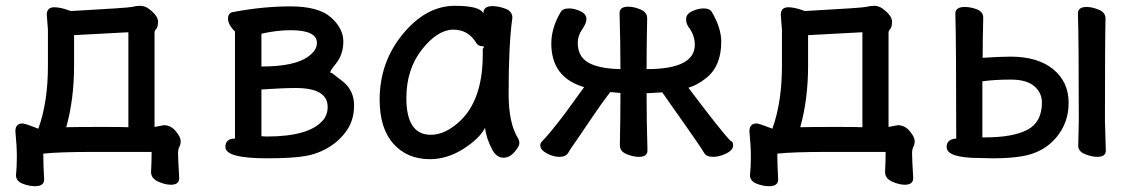

<svg xmlns="http://www.w3.org/2000/svg" viewBox="-20 -518 3904 661"><path d="M422 -80V-407L235 -397V-292Q235 -176 208 -80Q246 -81 331 -81Q403 -81 422 -80ZM101 123Q79 123 57 114Q35 105 35 85Q38 59 38 22Q38 -15 33 -66Q33 -93 58 -93Q69 -92 112 -75Q145 -166 145 -291V-416L141 -467Q141 -493 167 -493Q182 -493 203 -487L224 -480Q424 -491 436.5 -494.5Q449 -498 463 -498Q478 -498 492 -488Q524 -464 524 -444Q524 -425 518 -418.5Q512 -412 512 -406V-81L544 -87Q568 -87 585 -66.5Q602 -46 602 -33Q602 -20 597.5 -12.5Q593 -5 593 11Q593 31 597 95Q597 118 568 118Q548 118 524 107Q500 96 500 74Q502 40 502 5H303Q180 5 129 11Q129 49 132 100Q132 123 101 123Z M898 -48Q1042 -48 1090 -102Q1108 -121 1108 -150Q1108 -215 998 -215Q955 -215 880 -210V-49ZM880 -289Q996 -289 1042 -324Q1071 -345 1071 -370Q1071 -414 981 -414Q933 -414 880 -402ZM899 27Q756 27 756 -12Q756 -41 789 -41V-410Q784 -413 774.5 -426.5Q765 -440 765 -454Q765 -475 785 -477Q886 -496 980 -496Q1077 -496 1119.5 -458Q1162 -420 1162 -375Q1162 -330 1135 -297Q1117 -275 1117 -269Q1117 -267 1120 -267H1122L1161 -237Q1199 -206 1199 -155Q1199 -106 1174.5 -70Q1150 -34 1112 -11Q1074 12 1029 19.5Q984 27 899 27Z M1463 -54Q1503 -54 1543 -84Q1642 -156 1642 -330V-350Q1646 -354 1646 -356Q1646 -359 1640 -359Q1628 -359 1621 -368Q1593 -416 1541 -416Q1487 -416 1433 -348Q1379 -280 1379 -180Q1379 -54 1463 -54ZM1460 30Q1382 30 1334.5 -23Q1287 -76 1287 -175Q1287 -304 1367 -401Q1447 -498 1546 -498Q1632 -498 1644 -472Q1644 -497 1675 -497Q1696 -497 1720 -488Q1744 -479 1744 -457Q1731 -367 1731 -195Q1731 -93 1764 -41Q1768 -34 1768 -25Q1768 -14 1751 5.5Q1734 25 1713 25Q1690 25 1675 -2Q1654 -41 1650 -78Q1630 -40 1574.5 -5Q1519 30 1460 30Z M2436 22Q2412 22 2404.5 9Q2397 -4 2379 -30Q2361 -56 2338 -89Q2315 -122 2292.5 -153.5Q2270 -185 2260 -200L2206 -197Q2206 -105 2209 0Q2209 22 2180 22Q2160 22 2137 12.5Q2114 3 2114 -18Q2116 -108 2116 -198L2081 -201Q2050 -161 2008 -98.5Q1966 -36 1951 -15Q1944 -5 1936 8.5Q1928 22 1905 22Q1885 22 1862.5 10Q1840 -2 1840 -18Q1840 -26 1849 -34.5Q1858 -43 1881 -71Q1904 -99 1928.5 -132Q1953 -165 1972 -192L1991 -218Q1878 -251 1878 -368Q1878 -422 1910 -476Q1917 -489 1939 -489Q1957 -489 1978 -479.5Q1999 -470 1999 -452Q1999 -438 1984 -416.5Q1969 -395 1969 -370Q1969 -344 1981 -325Q2009 -282 2116 -280Q2116 -370 2113 -473Q2113 -495 2143 -495Q2162 -495 2185 -485.5Q2208 -476 2208 -455Q2206 -361 2206 -280Q2372 -280 2372 -364Q2372 -398 2349 -427Q2342 -439 2342 -452Q2342 -470 2363 -479.5Q2384 -489 2402 -489Q2424 -489 2431 -476Q2463 -422 2463 -374Q2463 -291 2412 -250Q2381 -225 2350 -216Q2462 -67 2495 -33Q2504 -31 2504 -18Q2504 -1 2480 10.5Q2456 22 2436 22Z M2949 -80V-407L2762 -397V-292Q2762 -176 2735 -80Q2773 -81 2858 -81Q2930 -81 2949 -80ZM2628 123Q2606 123 2584 114Q2562 105 2562 85Q2565 59 2565 22Q2565 -15 2560 -66Q2560 -93 2585 -93Q2596 -92 2639 -75Q2672 -166 2672 -291V-416L2668 -467Q2668 -493 2694 -493Q2709 -493 2730 -487L2751 -480Q2951 -491 2963.5 -494.5Q2976 -498 2990 -498Q3005 -498 3019 -488Q3051 -464 3051 -444Q3051 -425 3045 -418.5Q3039 -412 3039 -406V-81L3071 -87Q3095 -87 3112 -66.5Q3129 -46 3129 -33Q3129 -20 3124.5 -12.5Q3120 -5 3120 11Q3120 31 3124 95Q3124 118 3095 118Q3075 118 3051 107Q3027 96 3027 74Q3029 40 3029 5H2830Q2707 5 2656 11Q2656 49 2659 100Q2659 123 2628 123Z M3371 -45Q3468 -45 3517.5 -71.5Q3567 -98 3567 -165Q3567 -199 3540.5 -221.5Q3514 -244 3460 -244Q3402 -244 3362 -238V-45ZM3398 27 3354 26Q3239 26 3239 -12Q3239 -39 3272 -41Q3272 -376 3269 -471Q3269 -494 3301 -494Q3323 -494 3344 -485.5Q3365 -477 3365 -457Q3363 -381 3363 -319Q3424 -323 3459 -323Q3553 -323 3606 -279.5Q3659 -236 3659 -164Q3659 -94 3615 -43Q3571 8 3498 20Q3457 27 3398 27ZM3758 22Q3738 22 3715 12.5Q3692 3 3692 -16L3694 -101Q3694 -375 3691 -472Q3691 -494 3721 -494Q3740 -494 3763 -484.5Q3786 -475 3786 -454Q3784 -375 3784 -101L3787 0Q3787 22 3758 22Z"/></svg>

Font: LXGW ZhenKai
Style: Regular
Weight: 400
Designer: LXGW / Fontworks Inc.
Foundry: LXGW / Fontworks Inc.
Version: Version 0.800;June 8, 2025